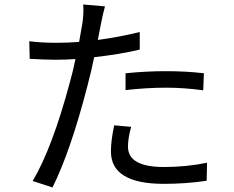

<svg xmlns="http://www.w3.org/2000/svg" viewBox="-20 -809 1040 852"><path d="M537.1 -483.9Q628.9 -493.2 715.8 -493.2Q806.2 -493.2 884.8 -483.9L881.8 -408.2Q797.9 -419.9 717.8 -419.9Q630.9 -419.9 537.1 -409.2ZM600.1 -588.9Q512.2 -567.9 397.9 -555.2Q386.2 -497.1 367.2 -424.8Q293 -138.2 212.9 22.9L125 -5.9Q211.9 -151.9 290 -443.8Q305.2 -498 314.9 -546.9Q269 -543.9 226.1 -543.9Q182.1 -543.9 111.8 -547.9L109.9 -626Q164.1 -619.1 228 -619.1Q283.2 -619.1 331.1 -623Q338.9 -665 346.2 -709Q352.1 -753.9 349.1 -789.1L445.8 -780.8Q436 -745.1 428.2 -704.1L414.1 -631.8Q512.2 -645 600.1 -667ZM562 -246.1Q547.9 -195.8 547.9 -158.2Q547.9 -67.9 708 -67.9Q806.2 -67.9 898.9 -86.9L897 -6.8Q804.2 6.8 707 6.8Q472.2 6.8 472.2 -137.2Q472.2 -185.1 486.8 -252.9Z"/></svg>

Font: Black Ops One [rus by aLiNcE]
Style: Regular
Weight: 400
Designer: James Grieshaber
Foundry: James Grieshaber
Version: Version 1.002;May 25, 2024;FontCreator 13.0.0.2680 64-bit